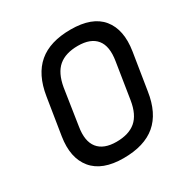

<svg xmlns="http://www.w3.org/2000/svg" viewBox="-156 -799 915 942"><g transform="rotate(-30 301.5 -327.5)"><path d="M279 11Q159 11 105 -54.5Q51 -120 69 -234L102 -441Q120 -555 185.5 -610.5Q251 -666 368 -666Q490 -666 543 -601Q596 -536 578 -421L545 -214Q528 -100 462.5 -44.5Q397 11 279 11ZM289 -76Q359 -76 398.5 -109.5Q438 -143 450 -218L482 -421Q495 -500 463 -539.5Q431 -579 359 -579Q289 -579 249.5 -545.5Q210 -512 197 -437L166 -234Q153 -156 185 -116Q217 -76 289 -76Z"/></g></svg>

Font: Sofia Sans Semi Condensed SemiBold
Style: Italic
Weight: 600
Italic angle: -9°
Version: Version 4.100